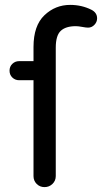

<svg xmlns="http://www.w3.org/2000/svg" viewBox="-20 -760 417 785"><path d="M290 -653Q249 -653 228.5 -634Q208 -615 208 -565V-40Q208 -21 194.5 -8Q181 5 162 5Q143 5 130 -8Q117 -21 117 -40V-432H58Q42 -432 30.5 -443Q19 -454 19 -471Q19 -488 30.5 -499Q42 -510 58 -510H117V-568Q117 -655 161.5 -697.5Q206 -740 267 -740Q314 -740 354 -720Q377 -708 377 -685Q377 -670 366 -658.5Q355 -647 340 -647Q332 -647 316 -650Q300 -653 290 -653Z"/></svg>

Font: Varela Round
Style: Regular
Weight: 400
Designer: Joe Prince
Foundry: Joe Prince
Version: Version 1.000